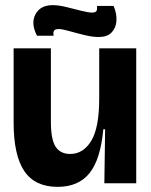

<svg xmlns="http://www.w3.org/2000/svg" viewBox="-20 -713 589 747"><path d="M204 14Q116 14 74.5 -47.5Q33 -109 33 -237V-525H178V-239Q178 -170 196.5 -142Q215 -114 253 -114Q304 -114 335 -165Q366 -216 366 -330V-525H510V-245V0H386L389 -210H382Q371 -92 328 -39Q285 14 204 14ZM364 -569Q340 -569 309 -576.5Q278 -584 250 -592Q222 -600 208 -600Q193 -600 189.5 -592Q186 -584 189 -574H124Q99 -622 118 -657.5Q137 -693 185 -693Q208 -693 238.5 -685.5Q269 -678 296.5 -671Q324 -664 338 -664Q353 -664 356 -671.5Q359 -679 357 -690H422Q435 -659 433 -631.5Q431 -604 414 -586.5Q397 -569 364 -569Z"/></svg>

Font: Bricolage Grotesque 96pt Bricolage Grotesque 48pt Regular
Style: Bold
Weight: 700
Designer: Mathieu Triay
Foundry: Atelier Triay
Version: Version 1.001; ttfautohint (v1.8.4.7-5d5b);gftools[0.9.33.de